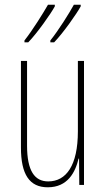

<svg xmlns="http://www.w3.org/2000/svg" viewBox="-20 -786 448 816"><path d="M323 -759V-766H294C275 -731 228 -656 194 -614V-606H210C248 -645 307 -729 323 -759ZM213 -759V-766H184C164 -731 120 -660 84 -614V-606H100C138 -645 197 -729 213 -759ZM337 -527H311V-228C311 -82 261 -15 185 -15C127 -15 95 -60 95 -167V-527H69V-159C69 -45 105 10 183 10C268 10 300 -54 314 -112H316L317 0H337Z"/></svg>

Font: Noto Sans Sinhala ExtraCondensed Thin
Style: Regular
Weight: 100
Width: 2
Designer: Jelle Bosma - Monotype Design Team
Foundry: Monotype Imaging Inc.
Version: Version 2.006